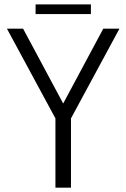

<svg xmlns="http://www.w3.org/2000/svg" viewBox="-20 -873 588 893"><path d="M145.5 -807.6V-852.5H402.8V-807.6ZM12.2 -739.7H87.4L273.9 -391.6L460.4 -739.7H535.6L310.1 -322.3V0H237.8V-322.3Z"/></svg>

Font: News Cycle
Style: Regular
Weight: 500
Version: Version 0.5.2